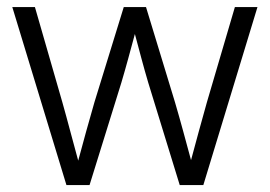

<svg xmlns="http://www.w3.org/2000/svg" viewBox="-20 -536 781 556"><path d="M172.4 0H239.3L331.5 -296.9C345.2 -342.8 357.9 -390.6 370.6 -437.5C383.3 -390.6 395.5 -342.8 409.2 -296.9L500.5 0H568.8L725.6 -515.6H660.2L579.1 -239.7C563.5 -185.1 548.3 -127.9 533.2 -72.3C518.1 -127.9 502.9 -185.1 486.8 -239.7L402.8 -515.6H338.4L253.4 -239.7C237.3 -184.6 221.7 -127 206.5 -70.8C190.9 -127 176.3 -184.6 160.6 -239.7L81.1 -515.6H15.6Z"/></svg>

Font: Raveo Display Display Light
Style: Regular
Weight: 300
Designer: Jakub Foglar, Rasmus Andersson (Inter)
Foundry: Jakubfoglar.com
Version: Version 1.100;Glyphs 3.2.3 (3260)